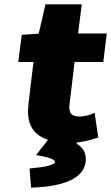

<svg xmlns="http://www.w3.org/2000/svg" viewBox="-20 -645 511 883"><path d="M414 -7 432 -13 415 -126 392 -117C380 -113 361 -109 348 -109C311 -109 294 -121 300 -168L323 -360H455L471 -491H339L356 -625H189L158 -490L80 -485L64 -360H134L111 -168C102 -94 118 -29 201 -2L146 68L177 74C231 85 234 96 233 101C232 107 212 121 141 127L116 130L123 218L146 217C258 211 364 182 374 99C379 57 359 31 332 16L335 10C364 7 392 0 414 -7Z"/></svg>

Font: Falling Sky
Style: ExBdObl
Weight: 400
Designer: Paul D. Hunt
Foundry: Adobe Systems Incorporated
Version: Version 1.02